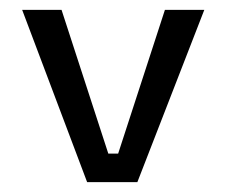

<svg xmlns="http://www.w3.org/2000/svg" viewBox="-20 -370 460 390"><path d="M395 -350 259 0H157L25 -350H105L200 -58H220L315 -350Z"/></svg>

Font: Iceland
Style: Regular
Weight: 400
Designer: Cyreal (www.cyreal.org)
Foundry: Cyreal (www.cyreal.org)
Version: Version 1.001